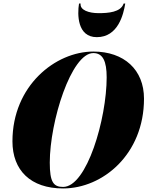

<svg xmlns="http://www.w3.org/2000/svg" viewBox="-20 -1050 830 1080"><path d="M433.5 -1030H424.5C414.5 -969 414.5 -841 524.5 -841C644.5 -841 674.5 -969 684.5 -1030H675.5C659.5 -981 588.5 -976 534.5 -976C480.5 -976 428.5 -993 433.5 -1030ZM335 10C558 10 790 -182 790 -495C790 -658 678 -760 505 -760C292 -760 50 -568 50 -255C50 -92 152 10 335 10ZM505 -751.5C559 -751.5 580 -705 580 -615C580 -383 469 1.5 335 1.5C281 1.5 260 -25 260 -135C260 -367 381 -751.5 505 -751.5Z"/></svg>

Font: Bodoni* 24pt Fatface
Style: Italic
Weight: 900
Italic angle: -13°
Version: Version 2.3